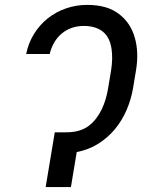

<svg xmlns="http://www.w3.org/2000/svg" viewBox="-20 -757 580 777"><path d="M85.9 -538.4Q94.8 -582.7 117.5 -619.5Q140.3 -656.2 172.9 -682.4Q205.6 -708.5 246.6 -722.8Q287.6 -737.2 333.1 -737.2Q414.1 -737.2 461.6 -700.3Q485.8 -681.8 501.6 -657.7Q517.4 -633.5 525.9 -603.3Q542.3 -544.4 530.5 -473L518.5 -400.6Q510.7 -354.4 492.2 -311.6Q473.7 -268.8 445 -234.2Q416.2 -199.6 377.5 -175.2Q338.8 -150.9 290.5 -141.7L267 0H164.8L201.7 -221.6H248.6Q304.3 -221.6 338.8 -247.5Q355.8 -260.3 369 -277.5Q382.1 -294.7 391.7 -314.6Q401.3 -334.5 407.7 -356.4Q414.1 -378.2 417.6 -400.6L429.7 -473Q437.1 -519.9 431.5 -558.6Q424.4 -606.9 395.6 -629.4Q366.8 -652 318.9 -652Q292.3 -652 269.5 -643.8Q246.8 -635.7 229.2 -620.7Q211.6 -605.8 199.4 -584.9Q187.1 -563.9 181.1 -538.4Z"/></svg>

Font: Inter P
Style: Italic
Weight: 400
Italic angle: -9.40001°
Designer: Rasmus Andersson
Foundry: rsms
Version: Version 3.018;git-588b23468